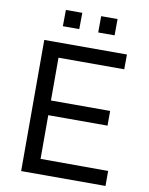

<svg xmlns="http://www.w3.org/2000/svg" viewBox="-99 -996 829 1067"><g transform="rotate(10 316.0 -462.5)"><path d="M95.5 -740H562L561.5 -656.5H190.5V-415H524.5V-332H190V-85.5L571.5 -84.5V0H95.5ZM384 -925H476.5L476 -833H383.5ZM185 -925H277.5L276.5 -833H184Z"/></g></svg>

Font: 1883 Sans
Style: Regular
Weight: 400
Designer: 1883 Sans project is a fork of Public Sans.
Version: Version 1.009